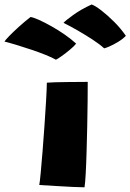

<svg xmlns="http://www.w3.org/2000/svg" viewBox="-152 -812 568 836"><path d="M216 3.5Q200 3.5 166.5 2Q133 0.5 93.5 -2Q54 -4.5 19 -6.5Q21.5 -19.5 25.2 -58.8Q29 -98 33.2 -151.8Q37.5 -205.5 41.5 -263Q45.5 -320.5 48.5 -370.8Q51.5 -421 52 -452Q63 -453 87.8 -453.8Q112.5 -454.5 141.5 -454.8Q170.5 -455 195 -455.2Q219.5 -455.5 230 -455.5Q230 -421 229.5 -370Q229 -319 227.8 -262Q226.5 -205 225 -151.2Q223.5 -97.5 221.2 -56.2Q219 -15 216 3.5ZM247 -792.5Q262 -787.5 289 -766.8Q316 -746 345.2 -716.8Q374.5 -687.5 396 -656Q382 -641.5 362.5 -629.8Q343 -618 326 -610.5Q309 -603 301.5 -601.5Q282.5 -619 252 -639Q221.5 -659 187.8 -678.5Q154 -698 124.5 -712.5Q131.5 -721 165.8 -746Q200 -771 247 -792.5ZM-19 -738Q-7.5 -736.5 16.8 -725.8Q41 -715 71 -698.2Q101 -681.5 129.8 -661.5Q158.5 -641.5 179.5 -622Q171.5 -611.5 153 -596Q134.5 -580.5 116.5 -567.8Q98.5 -555 91.5 -552Q75 -561.5 47 -572.8Q19 -584 -13.5 -595Q-46 -606 -77.2 -615.5Q-108.5 -625 -132.5 -631Q-129 -637.5 -112.2 -654.8Q-95.5 -672 -70.8 -694.5Q-46 -717 -19 -738Z"/></svg>

Font: Grandstander Black
Style: Regular
Weight: 900
Designer: Tyler Finck
Foundry: Etcetera Type Co
Version: Version 1.200; ttfautohint (v1.8.3)